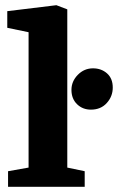

<svg xmlns="http://www.w3.org/2000/svg" viewBox="-20 -719 454 739"><path d="M11 0V-60L90 -74V-595L8 -612V-676L197 -699L239 -683V-74L306 -60V0ZM330 -297Q298 -297 276.5 -318Q255 -339 255 -373Q255 -406 279.5 -431Q304 -456 338 -456Q370 -456 392 -436.5Q414 -417 414 -382Q414 -348 391 -322.5Q368 -297 330 -297Z"/></svg>

Font: Faustina ExtraBold
Style: Regular
Weight: 800
Designer: Alfonso Garcia
Foundry: http://www.omnibus-type.com
Version: Version 1.200